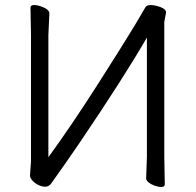

<svg xmlns="http://www.w3.org/2000/svg" viewBox="-20 -728 778 762"><path d="M634 3Q634 14 621 14Q608 14 594 9Q580 4 570 -4Q560 -12 560 -19L563 -105V-579Q472 -421 293 -157Q237 -75 184 -1Q174 13 160 13Q146 13 132 6Q118 -1 108.5 -11.5Q99 -22 99 -32L103 -87V-588L101 -697Q101 -708 114.5 -708Q128 -708 142 -703Q176 -691 176 -675L172 -589V-104Q266 -233 375.5 -405Q485 -577 518.5 -633.5Q552 -690 557 -699Q562 -708 578 -708Q594 -708 616.5 -700Q639 -692 639 -678L632 -641V-106Z"/></svg>

Font: LXGW WenKai TC
Style: Regular
Weight: 400
Designer: LXGW / Fontworks Inc.
Foundry: LXGW / Fontworks Inc.
Version: Version 1.330